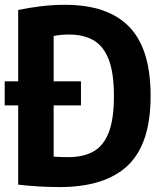

<svg xmlns="http://www.w3.org/2000/svg" viewBox="-20 -769 680 798"><path d="M227.5 8.5Q143.5 8.5 55.5 -1.5V-331H-0.5V-431H55.5V-727.5Q100.5 -737 149.8 -743Q199 -749 250.5 -749Q428.5 -749 517.2 -657.5Q606 -566 606 -370Q606 -171.5 511.5 -81.5Q417 8.5 227.5 8.5ZM265.5 -116Q326.5 -116 368.5 -139.5Q410.5 -163 432 -218.5Q453.5 -274 453.5 -370Q453.5 -465.5 432 -521.5Q410.5 -577.5 368.8 -601.5Q327 -625.5 266.5 -625.5Q234 -625.5 203 -619.5V-431H316.5V-331H203V-118Q222 -116.5 237.5 -116.2Q253 -116 265.5 -116Z"/></svg>

Font: Encode Sans Cnd
Style: Bold
Weight: 700
Width: 3
Designer: Multiple Designers
Foundry: Impallari Type
Version: Version 3.002; ttfautohint (v1.8.3) -l 8 -r 50 -G 200 -x 14 